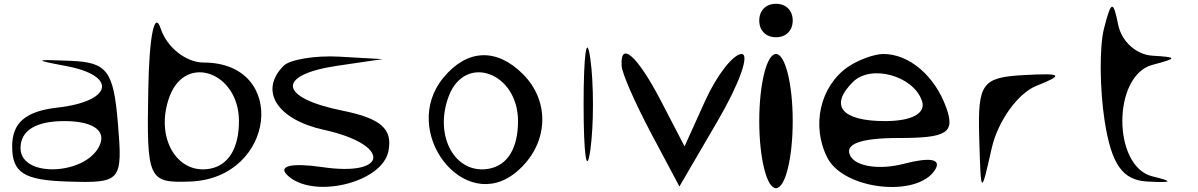

<svg xmlns="http://www.w3.org/2000/svg" viewBox="-20 -955 6301 1010"><path d="M44 -185C44 -46 106 -7 335 0C618 9 626 0 600 -309C577 -583 543 -627 353 -635C159 -643 155 -640 326 -608C600 -557 573 -422 282 -389C114 -370 44 -309 44 -185ZM88 -176C88 -268 168 -318 318 -318C459 -318 532 -274 509 -203C453 -35 88 -12 88 -176Z M760 -485C751 -9 760 8 981 0C1431 -17 1499 -626 1051 -626C959 -626 858 -706 826 -803C793 -904 765 -767 760 -485ZM873 -450C959 -675 1237 -574 1237 -318C1237 -177 1183 -87 1087 -68C908 -33 792 -238 873 -450Z M1472 -609C1341 -478 1437 -326 1684 -272C2036 -195 2028 -24 1675 -76C1516 -99 1442 -83 1490 -35C1620 95 1989 9 2023 -159C2047 -277 1984 -332 1781 -373C1446 -441 1432 -561 1754 -609L1993 -644L1763 -657C1639 -664 1505 -642 1472 -609Z M2313 -547C2079 -265 2421 179 2696 -50C2864 -190 2879 -417 2731 -565C2592 -704 2437 -697 2313 -547ZM2341 -450C2427 -675 2705 -574 2705 -318C2705 -177 2651 -87 2555 -68C2376 -33 2260 -238 2341 -450Z M3050 -406C3050 -141 3066 -31 3085 -163C3104 -295 3104 -517 3085 -649C3066 -781 3050 -671 3050 -406Z M3250 -609C3252 -569 3320 -415 3404 -256L3554 26L3757 -322C3870 -516 3925 -671 3881 -671C3838 -671 3751 -560 3691 -428L3581 -185L3457 -424C3333 -662 3242 -743 3250 -609Z M3974 -318C3974 -124 4013 35 4062 35C4111 35 4150 -124 4150 -318C4150 -512 4111 -671 4062 -671C4013 -671 3974 -512 3974 -318ZM3974 -847C3974 -794 4009 -759 4062 -759C4115 -759 4150 -794 4150 -847C4150 -900 4115 -935 4062 -935C4009 -935 3974 -900 3974 -847Z M4333 -124C4420 44 4807 86 4899 -62C4934 -118 4874 -130 4733 -93C4609 -61 4487 -78 4455 -132C4417 -196 4503 -229 4706 -229C4962 -229 5005 -256 4958 -388C4898 -556 4763 -671 4627 -671C4579 -671 4495 -640 4442 -604C4294 -503 4246 -292 4333 -124ZM4468 -525C4563 -618 4786 -556 4830 -424C4852 -359 4777 -318 4636 -318C4407 -318 4340 -399 4468 -525Z M5131 -234C5140 75 5140 76 5197 -176C5229 -317 5334 -464 5431 -503C5579 -562 5568 -571 5365 -560C5146 -548 5123 -516 5131 -234Z M5787 -803C5763 -707 5765 -486 5791 -318C5827 -89 5885 -7 6016 0C6148 7 6155 0 6043 -27C5831 -78 5831 -559 6043 -614C6175 -649 6175 -654 6043 -662C5957 -667 5880 -737 5862 -825C5836 -956 5825 -953 5787 -803Z"/></svg>

Font: Venom Sans
Style: Regular
Weight: 400
Version: Version 1.001